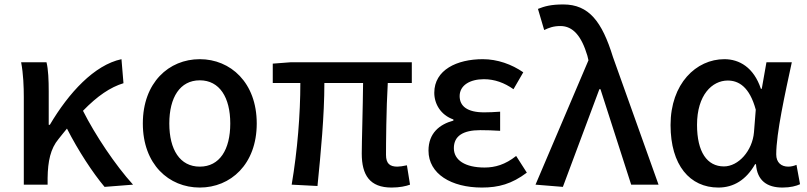

<svg xmlns="http://www.w3.org/2000/svg" viewBox="-20 -830 3628 863"><path d="M87 0H194V-30C195 -105 207 -162 243 -205C256 -222 269 -237 281 -252C332 -152 397 -53 450 10L578 0C498 -88 408 -223 353 -332C418 -399 476 -438 535 -456L526 -564C404 -538 289 -413 204 -269H199V-419C199 -469 197 -519 189 -550H75C85 -498 87 -438 87 -394Z M878 13C1016 13 1134 -91 1134 -275C1134 -459 1016 -564 878 -564C739 -564 622 -459 622 -275C622 -91 739 13 878 13ZM878 -81C789 -81 741 -157 741 -275C741 -392 789 -469 878 -469C967 -469 1015 -392 1015 -275C1015 -157 967 -81 878 -81Z M1740 13C1776 13 1804 7 1823 0L1809 -87C1790 -83 1776 -81 1766 -81C1732 -81 1715 -95 1715 -134C1715 -178 1716 -341 1723 -457H1831V-550H1285L1206 -544V-457H1330C1330 -317 1317 -153 1291 0L1407 6C1422 -144 1438 -310 1438 -457H1612C1611 -346 1606 -190 1606 -140C1606 -43 1642 13 1740 13Z M2146 13C2221 13 2280 -3 2348 -54L2300 -129C2251 -90 2205 -77 2158 -77C2071 -77 2020 -110 2020 -164C2020 -218 2060 -245 2139 -245C2167 -245 2196 -244 2228 -242V-328C2201 -326 2178 -325 2156 -325C2080 -325 2046 -353 2046 -398C2046 -447 2093 -474 2155 -474C2203 -474 2247 -458 2288 -429L2332 -505C2280 -541 2216 -564 2150 -564C2034 -564 1932 -516 1932 -413C1932 -363 1961 -313 2018 -293V-288C1955 -271 1906 -231 1906 -153C1906 -48 2009 13 2146 13Z M2510 10 2674 -429H2679L2817 0H2940L2735 -574C2686 -733 2627 -810 2512 -810C2457 -810 2428 -802 2398 -790L2426 -695C2447 -705 2467 -713 2499 -713C2556 -713 2594 -667 2620 -580L2625 -559L2387 0Z M3209 13C3278 13 3334 -22 3374 -92H3378C3383 -18 3428 13 3497 13C3533 13 3559 6 3576 -2L3560 -89C3548 -84 3535 -81 3523 -81C3492 -81 3469 -99 3469 -136C3469 -231 3509 -411 3539 -550H3425L3404 -431H3400C3368 -527 3303 -564 3236 -564C3109 -564 2994 -454 2994 -268C2994 -87 3081 13 3209 13ZM3234 -82C3158 -82 3113 -147 3113 -269C3113 -403 3181 -468 3251 -468C3300 -468 3349 -440 3377 -337L3369 -236C3362 -152 3299 -82 3234 -82Z"/></svg>

Font: DAIFUKU Sans JP Medium
Style: Regular
Weight: 500
Designer: Original font ‘Source Han Sans JP’ : Ryoko NISHIZUKA  (kana, bopomofo & ideographs); Paul D. Hunt (Latin, Greek & Cyrill
Foundry: Daifuku
Version: Version 1.000